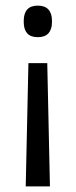

<svg xmlns="http://www.w3.org/2000/svg" viewBox="-20 -518 272 689"><path d="M149.6 -291.5 159.2 150.8H72.3L82 -291.5ZM115.7 -497.8Q141.3 -497.8 153.9 -483.7Q166.5 -469.7 166.5 -443.4V-438.4Q166.5 -412.6 153.9 -398.6Q141.3 -384.6 115.7 -384.6Q89.9 -384.6 77.5 -398.6Q65.2 -412.6 65.2 -438.4V-443.4Q65.2 -469.7 77.5 -483.7Q89.9 -497.8 115.7 -497.8Z"/></svg>

Font: Anek Gurmukhi Medium
Style: Regular
Weight: 500
Designer: Sarang Kulkarni (Gurmukhi), Yesha Goshar (Latin)
Foundry: Ek Type
Version: Version 1.003